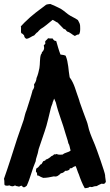

<svg xmlns="http://www.w3.org/2000/svg" viewBox="-30 -949 560 979"><path d="M-7.8 -22.5C-7.8 -15.6 -7.8 -10.7 -6.8 -5.9C-3.9 -2.9 2 -2 5.9 -2C9.8 -2 13.7 -2.9 17.6 -3.9C22.5 -1 28.3 1 33.2 1C38.1 1 42 -1 46.9 -3.9C50.8 1 60.5 0 67.4 2.9C71.3 0 75.2 -2 80.1 -2C85 -2 82 5.9 92.8 5.9C97.7 5.9 101.6 1 106.4 -2C125 -42 133.8 -85.9 152.3 -127.9C152.3 -142.6 162.1 -157.2 167 -188.5C179.7 -228.5 195.3 -268.6 207 -308.6C213.9 -332 218.8 -356.4 224.6 -378.9C227.5 -389.6 229.5 -402.3 234.4 -413.1C237.3 -419.9 238.3 -422.9 239.3 -429.7C242.2 -432.6 239.3 -430.7 246.1 -446.3L254.9 -425.8C267.6 -371.1 290 -320.3 304.7 -265.6C308.6 -251 315.4 -235.4 318.4 -218.8C325.2 -210 326.2 -192.4 330.1 -181.6C319.3 -170.9 300.8 -171.9 290 -161.1C285.2 -161.1 281.2 -160.2 276.4 -160.2C269.5 -160.2 263.7 -161.1 258.8 -164.1C256.8 -162.1 252.9 -161.1 246.1 -162.1C242.2 -159.2 242.2 -156.2 231.4 -152.3C227.5 -147.5 210.9 -135.7 204.1 -135.7C201.2 -128.9 197.3 -129.9 190.4 -127L181.6 -112.3C169.9 -109.4 172.9 -98.6 156.2 -90.8C153.3 -87.9 153.3 -77.1 153.3 -73.2C158.2 -70.3 160.2 -63.5 159.2 -54.7C169.9 -54.7 169.9 -48.8 190.4 -42C209 -42 226.6 -45.9 245.1 -49.8C259.8 -45.9 269.5 -54.7 280.3 -65.4C291 -66.4 295.9 -71.3 302.7 -78.1C313.5 -77.1 315.4 -80.1 323.2 -83C326.2 -86.9 321.3 -91.8 336.9 -91.8C340.8 -96.7 347.7 -99.6 355.5 -102.5C362.3 -87.9 365.2 -74.2 372.1 -59.6C378.9 -39.1 390.6 -8.8 402.3 10.7C409.2 9.8 415 9.8 420.9 7.8C423.8 6.8 424.8 1 436.5 4.9C445.3 4.9 446.3 0 461.9 0C465.8 0 467.8 -3.9 471.7 -4.9C476.6 -7.8 482.4 -9.8 489.3 -12.7C496.1 -9.8 504.9 -9.8 509.8 -22.5C508.8 -34.2 505.9 -44.9 505.9 -55.7C505.9 -67.4 461.9 -191.4 454.1 -210C443.4 -236.3 431.6 -261.7 423.8 -288.1C419.9 -300.8 418 -315.4 413.1 -328.1C400.4 -362.3 387.7 -395.5 376 -429.7C376 -432.6 375 -433.6 371.1 -446.3C356.4 -484.4 349.6 -522.5 325.2 -554.7C318.4 -590.8 319.3 -630.9 304.7 -665C297.9 -668 297.9 -668 278.3 -670.9C269.5 -693.4 263.7 -715.8 256.8 -739.3L254.9 -740.2C248 -740.2 243.2 -744.1 238.3 -752.9C230.5 -752 222.7 -752.9 214.8 -753.9C211.9 -747.1 200.2 -742.2 200.2 -735.4C200.2 -730.5 205.1 -725.6 193.4 -718.8C193.4 -710 198.2 -703.1 191.4 -692.4C190.4 -688.5 186.5 -685.5 183.6 -682.6C183.6 -675.8 181.6 -675.8 178.7 -670.9C171.9 -652.3 174.8 -622.1 170.9 -601.6C168 -585.9 163.1 -566.4 156.2 -550.8C155.3 -540 152.3 -531.2 143.6 -518.6L144.5 -505.9C141.6 -499 141.6 -494.1 136.7 -490.2C127.9 -456.1 116.2 -421.9 105.5 -387.7C98.6 -372.1 95.7 -356.4 90.8 -337.9C80.1 -305.7 69.3 -274.4 57.6 -242.2C35.2 -171.9 13.7 -103.5 -9.8 -37.1C-8.8 -34.2 -7.8 -29.3 -7.8 -22.5ZM78.1 -780.3C85 -777.3 88.9 -773.4 92.8 -768.6C93.8 -758.8 98.6 -752.9 106.4 -751C121.1 -753.9 129.9 -763.7 144.5 -768.6C149.4 -773.4 156.2 -783.2 163.1 -786.1C167 -793 172.9 -795.9 176.8 -800.8C196.3 -811.5 219.7 -833 238.3 -847.7C247.1 -844.7 254.9 -836.9 263.7 -834C274.4 -823.2 284.2 -812.5 295.9 -800.8C306.6 -800.8 305.7 -793 312.5 -788.1C328.1 -784.2 336.9 -772.5 351.6 -765.6C358.4 -769.5 364.3 -773.4 372.1 -773.4C378.9 -780.3 378.9 -795.9 378.9 -803.7C378.9 -829.1 377 -827.1 367.2 -846.7C351.6 -858.4 333 -864.3 317.4 -876C302.7 -886.7 288.1 -901.4 271.5 -908.2C259.8 -915 242.2 -921.9 226.6 -928.7C219.7 -927.7 211.9 -927.7 205.1 -924.8C170.9 -898.4 135.7 -875 94.7 -834C87.9 -827.1 83 -821.3 76.2 -814.5C79.1 -809.6 75.2 -789.1 78.1 -780.3Z"/></svg>

Font: Caesar Dressing Cyrillic
Style: Regular
Weight: 400
Designer: Dathan Boardman
Foundry: Open Window
Version: Version 1.00;July 2, 2020;FontCreator 13.0.0.2642 64-bit